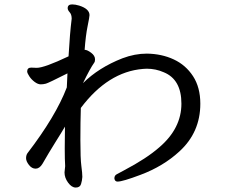

<svg xmlns="http://www.w3.org/2000/svg" viewBox="-20 -781 1040 863"><path d="M320.3 62Q302.2 62 286.1 40Q270 18.1 270 -5.9L272.9 -34.2Q271 -62 271 -114Q271 -166 272 -211.9Q259.3 -189.9 229.2 -142.1Q199.2 -94.2 170.4 -43.9Q157.2 -22.9 140.1 -22.9Q123 -22.9 110.1 -39.6Q97.2 -56.2 97.2 -69.8Q97.2 -83 103 -91.8Q231 -258.8 280.3 -388.2L283.2 -451.2Q198.2 -408.2 186.3 -405Q174.3 -401.9 163.1 -401.9Q150.4 -401.9 135.7 -412.8Q121.1 -423.8 112.1 -437.5Q103 -451.2 102.1 -459Q102.1 -477.1 120.1 -477.1L145 -476.1Q179.2 -476.1 288.1 -527.8Q293.9 -630.9 302.2 -696.8Q302.2 -715.8 293.2 -725.8Q284.2 -735.8 284.2 -744.1Q284.2 -761.2 304.2 -761.2Q318.4 -761.2 335.9 -755.9Q382.3 -741.2 382.3 -712.9Q382.3 -705.1 373.8 -663.6Q365.2 -622.1 360.4 -557.1Q372.1 -557.1 389.6 -543.9Q407.2 -530.8 407.2 -514.2Q407.2 -503.9 403.3 -499Q384.3 -472.2 353 -407.2Q423.3 -477.1 530.3 -519Q585.9 -540 640.1 -540Q707 -539.1 761 -513.9Q814.9 -488.8 847.7 -438.5Q880.4 -388.2 880.4 -314.9Q880.4 -186 786.1 -100.1Q713.4 -33.2 611.3 4.9Q531.2 35.2 508.3 35.2Q496.1 35.2 494.1 21Q494.1 7.8 504.6 2.4Q515.1 -2.9 537.1 -15.1Q639.2 -68.8 696.3 -119.1Q795.4 -204.1 795.4 -314.9Q795.4 -423.8 716.3 -456.1Q680.2 -472.2 639.2 -472.2L622.1 -471.2Q465.3 -458 343.3 -295.9Q341.3 -235.8 341.3 -151.9Q341.3 -67.9 345.7 -34.9Q350.1 -2 350.1 14.2Q349.1 30.8 344.2 46.4Q339.4 62 320.3 62Z"/></svg>

Font: LXGW WenKai GB Screen
Style: Regular
Weight: 400
Designer: LXGW / Fontworks Inc.
Foundry: LXGW / Fontworks Inc.
Version: Version 1.321;February 19, 2024;FontCreator 14.0.0.2901 64-b